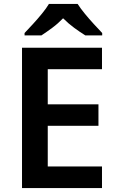

<svg xmlns="http://www.w3.org/2000/svg" viewBox="-20 -957 599 977"><path d="M499 0H92V-714H499V-605H223V-426H481V-317H223V-110H499ZM375 -937Q389 -915 411.5 -887.5Q434 -860 458 -834Q482 -808 500 -789V-777H414Q388 -793 358 -815Q328 -837 301 -864Q275 -837 246 -815.5Q217 -794 191 -777H105V-789Q124 -809 147.5 -834.5Q171 -860 193.5 -887.5Q216 -915 229 -937Z"/></svg>

Font: Noto Sans Kawi SemiBold
Style: Regular
Weight: 600
Designer: Fadhl Haqq
Version: Version 1.000